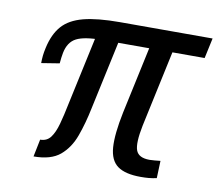

<svg xmlns="http://www.w3.org/2000/svg" viewBox="-62 -573 746 652"><g transform="rotate(10 310.5 -247.5)"><path d="M620.8 -500 605.7 -430H252.7Q191.2 -430 163.8 -415.9Q136.5 -401.8 129 -363.7Q127.2 -354.7 126.2 -346.2Q125.2 -337.7 124.2 -326.7L62 -316.7Q62.2 -330.7 63.4 -342.8Q64.7 -354.8 68.2 -370.3Q78.8 -418.7 103.8 -447Q128.7 -475.3 176.2 -487.7Q223.8 -500 300.8 -500ZM423.2 -470H503.2L438.2 -167Q425.7 -105.5 434.5 -81.2Q443.3 -57 481.5 -57Q490.5 -57 499.1 -58Q507.7 -59 518.7 -60L516.5 0Q501.5 3 489.3 4.2Q477.2 5.3 461.7 5.3Q408.3 5.3 381.9 -13.8Q355.5 -32.8 352.3 -77.9Q349.2 -123 365.2 -200ZM103.7 -60Q126.7 -60 139.6 -77.1Q152.5 -94.2 161 -125.1Q169.5 -156 177.5 -196L236.5 -470H316.5L257.5 -196Q246.5 -142 230.3 -97.5Q214.2 -53 182.7 -26.5Q151.2 0 91.5 0Z"/></g></svg>

Font: Epunda Slab Light
Style: Italic
Weight: 300
Italic angle: -12°
Designer: Simon Atzbach
Foundry: typofactur
Version: Version 1.102